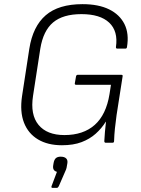

<svg xmlns="http://www.w3.org/2000/svg" viewBox="-20 -687 680 924"><path d="M278 12Q210 12 163 -16Q116 -44 95.5 -96.5Q75 -149 86 -224L121 -452Q138 -560 200 -613.5Q262 -667 377 -667Q454 -667 505 -642Q556 -617 579 -571Q602 -525 591 -460Q590 -453 583 -453H545Q537 -453 538 -461Q549 -537 505.5 -578Q462 -619 372 -619Q283 -619 235.5 -579Q188 -539 174 -453L139 -226Q125 -135 165.5 -86Q206 -37 290 -37Q381 -37 436 -86Q491 -135 507 -234L514 -279H346Q339 -279 340 -286L346 -320Q348 -327 354 -327H564Q572 -327 570 -319L541 -133Q536 -98 533 -68Q530 -38 529 -8Q529 0 521 0H489Q482 0 482 -8Q483 -27 485 -52Q487 -77 490 -101H489Q469 -69 440.5 -43.5Q412 -18 372.5 -3Q333 12 278 12ZM232 217Q226 217 228 209L254 140Q243 137 238.5 129.5Q234 122 236 109L238 97Q241 81 249 74Q257 67 272 67Q290 67 298.5 75.5Q307 84 304 100L302 111Q301 120 298 128.5Q295 137 290 147L263 209Q259 217 254 217Z"/></svg>

Font: Sofia Sans Light
Style: Italic
Weight: 300
Italic angle: -9°
Version: Version 4.100-B